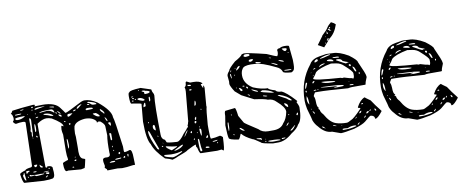

<svg xmlns="http://www.w3.org/2000/svg" viewBox="-80 -1327 4210 1741"><g transform="rotate(-10 2025.0 -456.5)"><path d="M234.4 -691.4Q250 -689.5 250 -686.5L244.1 -677.7V-674.8H246.1L316.4 -676.8Q434.6 -676.8 473.6 -618.2Q500 -584 507.8 -570.3L512.7 -568.4Q524.4 -568.4 667 -642.6Q685.5 -650.4 697.3 -650.4Q752 -650.4 813.5 -609.4Q927.7 -516.6 927.7 -454.1Q938.5 -430.7 970.7 -176.8V-138.7Q970.7 -126 976.6 -125H981.4Q993.2 -125 1025.4 -135.7Q1047.9 -135.7 1047.9 -56.6Q1049.8 -24.4 1049.8 4.9H1031.2Q968.8 14.6 929.7 14.6L887.7 9.8L808.6 11.7H794.9Q792 11.7 792 1L774.4 -15.6V-17.6L778.3 -31.2V-34.2L771.5 -70.3V-87.9Q771.5 -106.4 799.8 -106.4Q847.7 -99.6 839.8 -142.6Q837.9 -248 847.7 -301.8V-303.7L844.7 -385.7Q844.7 -406.2 808.6 -435.5L796.9 -438.5H788.1L777.3 -431.6Q774.4 -431.6 774.4 -445.3Q744.1 -485.4 673.8 -485.4Q586.9 -477.5 569.3 -433.6Q564.5 -418.9 562.5 -369.1L565.4 -337.9V-240.2L564.5 -201.2Q564.5 -138.7 598.6 -130.9Q613.3 -127.9 613.3 -121.1Q599.6 -56.6 594.7 -45.9L560.5 -39.1L444.3 -48.8L430.7 -45.9Q408.2 -45.9 408.2 -116.2V-121.1Q408.2 -128.9 449.2 -141.6Q460 -141.6 460 -151.4Q453.1 -181.6 453.1 -228.5L455.1 -377Q448.2 -407.2 448.2 -424.8Q449.2 -459 456.1 -459H458L468.8 -452.1H471.7V-454.1Q471.7 -484.4 377.9 -540Q351.6 -549.8 330.1 -549.8Q293 -549.8 244.1 -515.6L243.2 -508.8V-399.4L246.1 -114.3L252.9 -109.4H257.8Q261.7 -109.4 263.7 -119.1H266.6Q302.7 -119.1 309.6 -100.6V-88.9L312.5 -57.6Q315.4 -1 283.2 -1Q272.5 2.9 210 3.9L34.2 -7.8Q20.5 -7.8 8.8 -88.9V-91.8Q8.8 -102.5 63.5 -119.1Q63.5 -129.9 118.2 -136.7Q127.9 -140.6 127.9 -150.4L136.7 -467.8L138.7 -543Q138.7 -554.7 113.3 -554.7Q84 -554.7 49.8 -547.9Q27.3 -560.5 27.3 -574.2Q38.1 -581.1 38.1 -595.7V-606.4Q32.2 -642.6 22.5 -642.6L20.5 -643.6V-645.5Q29.3 -650.4 39.1 -670.9Q119.1 -682.6 234.4 -691.4ZM175.8 -567.4V-499Q175.8 -478.5 168.9 -459L177.7 -444.3L174.8 -423.8V-410.2L177.7 -406.2H179.7Q187.5 -406.2 191.4 -554.7V-556.6Q191.4 -571.3 181.6 -577.1Q175.8 -575.2 175.8 -567.4ZM51.8 -592.8Q51.8 -579.1 75.2 -579.1Q107.4 -579.1 140.6 -599.6V-602.5L134.8 -604.5Q51.8 -604.5 51.8 -592.8ZM277.3 -609.4V-608.4L346.7 -615.2Q378.9 -615.2 408.2 -588.9H412.1V-594.7Q404.3 -622.1 384.8 -622.1H371.1Q279.3 -622.1 277.3 -609.4ZM719.7 -625Q719.7 -623 743.2 -615.2Q755.9 -597.7 772.5 -597.7H799.8V-601.6Q799.8 -615.2 729.5 -631.8H728.5Q720.7 -628.9 719.7 -625ZM90.8 -64.5Q90.8 -48.8 137.7 -58.6Q145.5 -48.8 153.3 -48.8Q195.3 -50.8 223.6 -55.7V-60.5L189.5 -62.5Q161.1 -59.6 107.4 -64.5L100.6 -69.3H95.7ZM309.6 -587.9Q309.6 -585 348.6 -575.2Q376 -561.5 393.6 -561.5H394.5L398.4 -565.4Q366.2 -592.8 328.1 -592.8H319.3Q309.6 -591.8 309.6 -587.9ZM752 -515.6Q781.2 -483.4 806.6 -483.4L810.5 -486.3V-492.2Q801.8 -505.9 781.2 -519.5H755.9ZM695.3 -568.4V-565.4Q699.2 -558.6 704.1 -558.6Q758.8 -558.6 763.7 -565.4Q758.8 -577.1 719.7 -577.1H717.8Q698.2 -577.1 695.3 -568.4ZM870.1 -317.4 868.2 -312.5 872.1 -259.8V-255.9L877 -251H878.9L885.7 -257.8V-310.5L878.9 -317.4ZM43 -96.7Q43 -84 31.2 -73.2Q41 -26.4 50.8 -26.4H55.7L47.9 -95.7L45.9 -96.7ZM480.5 -333 478.5 -321.3V-271.5L480.5 -246.1H485.4Q490.2 -260.7 490.2 -280.3V-281.2Q489.3 -333 482.4 -333ZM239.3 -645.5 244.1 -643.6 332 -659.2V-661.1H292Q239.3 -661.1 239.3 -647.5ZM523.4 -546.9V-534.2L528.3 -529.3Q544.9 -529.3 571.3 -553.7V-554.7H537.1Q527.3 -554.7 523.4 -546.9ZM213.9 -515.6Q210 -499 210 -469.7V-452.1L211.9 -444.3H213.9Q222.7 -444.3 222.7 -481.4V-492.2Q222.7 -515.6 215.8 -515.6ZM822.3 -546.9V-538.1Q830.1 -521.5 849.6 -506.8V-502H858.4V-503.9Q858.4 -521.5 827.1 -546.9ZM617.2 -587.9V-585.9H619.1Q628.9 -585.9 665 -618.2V-622.1Q617.2 -608.4 617.2 -587.9ZM881.8 -74.2V-70.3H899.4Q938.5 -71.3 938.5 -79.1L933.6 -82H929.7Q881.8 -82 881.8 -74.2ZM827.1 -54.7V-51.8H863.3Q876 -51.8 878.9 -58.6Q877 -63.5 868.2 -63.5H846.7Q840.8 -63.5 827.1 -54.7ZM875 -408.2 890.6 -383.8H895.5L897.5 -392.6V-404.3Q897.5 -413.1 892.6 -415H879.9Q876 -415 875 -408.2ZM147.5 -151.4Q148.4 -130.9 154.3 -130.9H157.2Q173.8 -130.9 175.8 -151.4ZM56.6 -629.9V-625L59.6 -622.1Q114.3 -622.1 114.3 -628.9L111.3 -631.8H82ZM66.4 -102.5 68.4 -83H70.3Q82 -97.7 97.7 -102.5V-107.4L85.9 -109.4H72.3Q67.4 -109.4 66.4 -102.5ZM239.3 -62.5Q239.3 -51.8 264.6 -48.8L271.5 -54.7V-59.6Q271.5 -65.4 244.1 -66.4ZM196.3 -146.5V-144.5Q196.3 -117.2 213.9 -117.2H220.7Q223.6 -117.2 223.6 -123ZM444.3 -565.4V-563.5Q444.3 -548.8 468.8 -540H469.7V-553.7Q469.7 -557.6 446.3 -565.4ZM852.5 -467.8V-464.8Q862.3 -428.7 872.1 -428.7H873V-430.7Q873 -449.2 854.5 -467.8ZM376 -647.5V-643.6Q404.3 -635.7 415 -635.7H417V-638.7Q417 -646.5 382.8 -647.5ZM439.5 -597.7V-592.8Q452.1 -573.2 461.9 -568.4H464.8V-570.3Q460 -584 441.4 -597.7ZM222.7 -75.2V-71.3H248L268.6 -73.2V-78.1H257.8ZM579.1 -572.3 581.1 -570.3H587.9Q606.4 -572.3 606.4 -582L601.6 -584Q582 -579.1 579.1 -572.3ZM919.9 -122.1V-120.1L924.8 -115.2H928.7L935.5 -122.1V-129.9L931.6 -133.8H926.8Q919.9 -130.9 919.9 -122.1ZM129.9 -91.8V-86.9L138.7 -85H150.4L159.2 -86.9V-91.8L150.4 -93.8H138.7ZM957 -75.2 959 -74.2H963.9Q972.7 -74.2 974.6 -79.1V-81.1Q974.6 -89.8 969.7 -90.8Q962.9 -90.8 957 -75.2ZM109.4 -661.1 113.3 -657.2Q141.6 -659.2 141.6 -664.1L133.8 -666Q109.4 -665 109.4 -661.1ZM997.1 -99.6V-84L1002 -79.1Q1005.9 -79.1 1006.8 -99.6L1004.9 -104.5H1002ZM233.4 -26.4V-24.4L237.3 -21.5Q248 -25.4 255.9 -35.2V-38.1Q244.1 -38.1 233.4 -26.4ZM524.4 -469.7 523.4 -464.8Q524.4 -454.1 528.3 -454.1H531.2L538.1 -460.9V-464.8Q537.1 -469.7 524.4 -469.7ZM236.3 -570.3V-567.4H243.2Q259.8 -569.3 259.8 -574.2V-577.1H250Q236.3 -575.2 236.3 -570.3ZM514.6 -127.9 519.5 -123H528.3L535.2 -129.9V-130.9L531.2 -134.8H521.5ZM714.8 -611.3V-608.4Q715.8 -602.5 728.5 -602.5H733.4L736.3 -606.4Q735.4 -611.3 722.7 -611.3ZM211.9 -406.2V-399.4L218.8 -392.6H220.7L223.6 -396.5V-403.3L216.8 -410.2H215.8ZM211.9 -670.9V-668L216.8 -663.1Q227.5 -663.1 227.5 -672.9L225.6 -674.8H215.8ZM420.9 -587.9Q420.9 -575.2 432.6 -575.2V-577.1Q432.6 -586.9 423.8 -590.8ZM483.4 -497.1Q483.4 -486.3 494.1 -486.3H497.1V-490.2Q494.1 -497.1 485.4 -497.1ZM487.3 -71.3V-68.4L496.1 -66.4L502.9 -68.4V-71.3L499 -75.2H490.2ZM271.5 -102.5V-95.7L280.3 -93.8L284.2 -98.6L280.3 -102.5ZM73.2 -58.6V-48.8L76.2 -44.9H80.1V-53.7L75.2 -58.6ZM872.1 -196.3V-191.4L875 -187.5H878.9V-201.2H877ZM210 -645.5V-643.6L213.9 -640.6H215.8L220.7 -643.6L218.8 -649.4H213.9ZM877 -157.2V-156.2L881.8 -150.4L885.7 -156.2V-159.2L881.8 -163.1ZM237.3 -611.3 234.4 -606.4 237.3 -602.5H239.3L243.2 -606.4V-609.4ZM523.4 -158.2V-155.3L528.3 -153.3L531.2 -158.2L528.3 -162.1H526.4ZM177.7 -399.4V-392.6L181.6 -389.6H182.6V-396.5L179.7 -399.4ZM166 -611.3V-609.4H168.9L172.9 -613.3V-615.2H168.9ZM218.8 -69.3V-71.3Q217.8 -70.3 215.8 -69.3Z M1219.7 -672.9 1312.5 -642.6Q1315.4 -620.1 1329.1 -597.7L1331.1 -584Q1319.3 -501 1325.2 -222.7Q1325.2 -182.6 1356.4 -170.9L1366.2 -148.4Q1366.2 -139.6 1457 -133.8H1461.9Q1489.3 -133.8 1532.2 -195.3Q1566.4 -229.5 1575.2 -246.1H1582V-254.9L1580.1 -261.7Q1586.9 -273.4 1591.8 -297.9L1593.8 -298.8V-311.5L1618.2 -569.3V-592.8L1614.3 -606.4V-608.4Q1629.9 -619.1 1629.9 -642.6Q1629.9 -655.3 1639.6 -658.2L1670.9 -642.6H1701.2Q1754.9 -642.6 1778.3 -619.1V-613.3Q1762.7 -612.3 1762.7 -608.4L1776.4 -576.2H1780.3Q1782.2 -596.7 1785.2 -596.7Q1790 -589.8 1792 -574.2L1778.3 -405.3L1780.3 -403.3V-401.4Q1771.5 -375 1761.7 -237.3V-198.2Q1761.7 -109.4 1769.5 -109.4H1775.4Q1802.7 -109.4 1853.5 -121.1Q1861.3 -120.1 1877.9 -104.5Q1873 16.6 1862.3 16.6L1846.7 4.9L1805.7 8.8L1655.3 4.9Q1643.6 4.9 1631.8 -49.8Q1623 -57.6 1623 -66.4L1625 -79.1H1621.1Q1610.4 -79.1 1541 -43Q1537.1 -34.2 1447.3 -2Q1424.8 9.8 1392.6 18.6Q1372.1 6.8 1327.1 -4.9Q1242.2 -88.9 1222.7 -154.3Q1188.5 -203.1 1188.5 -367.2L1203.1 -526.4V-529.3Q1203.1 -534.2 1110.4 -547.9Q1101.6 -560.5 1101.6 -615.2Q1101.6 -652.3 1115.2 -652.3Q1115.2 -668 1219.7 -672.9ZM1192.4 -654.3V-650.4H1201.2V-654.3L1197.3 -657.2H1196.3ZM1223.6 -643.6V-642.6Q1223.6 -638.7 1244.1 -629.9Q1244.1 -611.3 1247.1 -611.3H1255.9Q1290 -611.3 1294.9 -622.1V-625Q1294.9 -633.8 1253.9 -640.6Q1253.9 -644.5 1238.3 -645.5H1231.4ZM1121.1 -608.4V-604.5L1124 -601.6H1127.9L1139.6 -604.5V-608.4ZM1127.9 -594.7V-590.8Q1129.9 -584 1142.6 -584L1144.5 -585.9V-587.9L1137.7 -594.7ZM1641.6 -626Q1641.6 -612.3 1662.1 -612.3H1670.9L1673.8 -615.2V-617.2Q1673.8 -624 1643.6 -626ZM1173.8 -577.1Q1173.8 -568.4 1217.8 -554.7H1231.4Q1235.4 -554.7 1237.3 -563.5Q1221.7 -579.1 1199.2 -584H1189.5Q1175.8 -584 1173.8 -577.1ZM1149.4 -579.1V-575.2L1151.4 -574.2V-572.3Q1162.1 -575.2 1162.1 -579.1V-582H1156.2ZM1276.4 -567.4V-541L1279.3 -538.1Q1288.1 -542 1288.1 -554.7V-570.3Q1288.1 -579.1 1283.2 -581.1H1281.2Q1276.4 -579.1 1276.4 -567.4ZM1121.1 -567.4 1124 -563.5H1134.8L1137.7 -567.4L1132.8 -572.3H1126ZM1650.4 -578.1V-576.2Q1652.3 -571.3 1660.2 -571.3H1662.1Q1670.9 -571.3 1672.9 -576.2V-578.1Q1670.9 -583 1659.2 -583H1655.3ZM1216.8 -506.8V-495.1L1237.3 -502V-531.2L1233.4 -534.2Q1227.5 -534.2 1216.8 -506.8ZM1673.8 -434.6V-428.7H1675.8Q1689.5 -428.7 1689.5 -460Q1687.5 -473.6 1684.6 -473.6Q1680.7 -473.6 1673.8 -434.6ZM1723.6 -391.6 1721.7 -386.7Q1724.6 -379.9 1727.5 -379.9H1728.5V-391.6ZM1235.4 -355.5 1231.4 -350.6V-346.7L1235.4 -343.8L1240.2 -348.6V-353.5ZM1655.3 -305.7 1662.1 -298.8Q1668 -300.8 1670.9 -326.2L1668.9 -328.1H1667Q1655.3 -320.3 1655.3 -305.7ZM1267.6 -307.6V-298.8Q1267.6 -282.2 1286.1 -270.5H1290V-271.5Q1290 -321.3 1281.2 -321.3H1276.4Q1267.6 -317.4 1267.6 -307.6ZM1648.4 -285.2V-273.4L1653.3 -268.6Q1661.1 -272.5 1666 -280.3V-285.2L1660.2 -291H1653.3ZM1217.8 -271.5V-266.6Q1217.8 -212.9 1274.4 -100.6Q1283.2 -93.8 1290 -93.8V-100.6L1250 -210Q1230.5 -272.5 1222.7 -275.4H1221.7ZM1680.7 -232.4V-230.5L1684.6 -227.5L1689.5 -230.5L1687.5 -236.3H1684.6ZM1536.1 -170.9 1537.1 -168.9H1539.1Q1571.3 -210.9 1571.3 -218.8V-220.7H1568.4Q1552.7 -204.1 1536.1 -170.9ZM1293 -218.8V-216.8Q1296.9 -209 1303.7 -209V-210Q1303.7 -218.8 1293 -218.8ZM1680.7 -215.8 1679.7 -207Q1679.7 -182.6 1686.5 -152.3H1691.4Q1696.3 -174.8 1696.3 -191.4V-200.2Q1696.3 -215.8 1682.6 -215.8ZM1604.5 -209Q1595.7 -199.2 1595.7 -193.4L1602.5 -188.5H1604.5L1609.4 -193.4V-203.1ZM1653.3 -189.5V-179.7H1655.3L1659.2 -182.6V-186.5L1655.3 -189.5ZM1331.1 -148.4V-145.5L1334 -141.6H1335.9V-145.5L1332 -148.4ZM1741.2 -147.5 1727.5 -127.9V-123H1741.2L1746.1 -127.9V-133.8Q1746.1 -145.5 1741.2 -147.5ZM1614.3 -125V-123H1618.2L1626 -131.8V-136.7Q1614.3 -136.7 1614.3 -125ZM1650.4 -123V-107.4Q1650.4 -11.7 1660.2 -11.7H1666Q1673.8 -14.6 1673.8 -20.5Q1666 -38.1 1662.1 -120.1L1655.3 -127.9ZM1318.4 -121.1V-116.2Q1322.3 -109.4 1329.1 -109.4V-116.2L1324.2 -121.1ZM1352.5 -111.3V-109.4Q1352.5 -95.7 1400.4 -66.4Q1454.1 -87.9 1454.1 -93.8V-95.7Q1419.9 -95.7 1356.4 -111.3ZM1422.9 -61.5V-58.6H1438.5Q1490.2 -71.3 1508.8 -95.7V-99.6H1502Q1493.2 -99.6 1422.9 -61.5ZM1780.3 -84V-79.1L1789.1 -77.1H1793.9Q1824.2 -79.1 1824.2 -86.9V-88.9H1823.2ZM1816.4 -65.4V-58.6H1823.2L1826.2 -61.5V-63.5Q1826.2 -66.4 1821.3 -66.4ZM1708 -41V-38.1Q1710.9 -31.2 1723.6 -31.2H1739.3L1742.2 -34.2V-36.1Q1742.2 -42 1723.6 -44.9H1711.9ZM1397.5 -31.2H1385.7L1331.1 -36.1H1329.1L1324.2 -31.2V-29.3Q1324.2 -17.6 1399.4 -2Q1421.9 -2 1489.3 -36.1L1491.2 -38.1V-43H1482.4Q1444.3 -31.2 1397.5 -31.2Z M2196.3 -818.4Q2232.4 -818.4 2398.4 -777.3Q2478.5 -741.2 2490.2 -741.2Q2501 -753.9 2501 -779.3V-781.2L2499 -791Q2499 -808.6 2524.4 -808.6Q2541 -820.3 2570.3 -820.3Q2611.3 -820.3 2611.3 -811.5L2624 -683.6V-644.5Q2624 -595.7 2610.4 -585.9Q2597.7 -574.2 2590.8 -574.2Q2515.6 -580.1 2515.6 -594.7Q2503.9 -627.9 2467.8 -642.6Q2336.9 -707 2280.3 -707L2242.2 -709Q2174.8 -709 2162.1 -683.6Q2145.5 -661.1 2145.5 -625V-624Q2145.5 -549.8 2223.6 -501Q2298.8 -469.7 2357.4 -469.7Q2357.4 -457 2418.9 -439.5Q2431.6 -418.9 2471.7 -418.9Q2514.6 -402.3 2592.8 -316.4L2597.7 -309.6V-305.7Q2597.7 -302.7 2589.8 -302.7V-300.8Q2608.4 -262.7 2608.4 -252.9Q2608.4 -129.9 2569.3 -98.6Q2553.7 -63.5 2495.1 -27.3Q2429.7 31.2 2364.3 31.2H2317.4Q2210 14.6 2210 3.9Q2149.4 -39.1 2138.7 -39.1Q2072.3 -71.3 2045.9 -104.5H2041Q2023.4 -57.6 2013.7 -57.6Q1927.7 -70.3 1927.7 -86.9Q1920.9 -105.5 1918 -205.1L1931.6 -289.1Q1931.6 -335 1943.4 -335L2029.3 -344.7Q2039.1 -344.7 2047.9 -269.5L2086.9 -201.2Q2086.9 -196.3 2207 -119.1Q2238.3 -85 2292 -85H2339.8Q2410.2 -85 2437.5 -131.8Q2470.7 -166 2483.4 -230.5V-234.4Q2483.4 -274.4 2415 -333Q2383.8 -367.2 2337.9 -367.2Q2316.4 -378.9 2216.8 -392.6L2107.4 -449.2L2054.7 -494.1Q2021.5 -545.9 2018.6 -567.4L2020.5 -589.8L2015.6 -642.6Q2015.6 -661.1 2039.1 -686.5Q2039.1 -703.1 2104.5 -760.7Q2165 -793 2175.8 -813.5ZM2189.5 -797.9V-793Q2189.5 -788.1 2207 -784.2Q2244.1 -786.1 2244.1 -793V-797.9Q2244.1 -808.6 2205.1 -808.6Q2196.3 -808.6 2189.5 -797.9ZM2543 -801.8V-797.9Q2557.6 -774.4 2569.3 -774.4Q2579.1 -775.4 2585.9 -788.1V-793Q2585.9 -801.8 2543 -801.8ZM2587.9 -754.9 2590.8 -752H2596.7V-758.8H2590.8ZM2227.5 -740.2Q2234.4 -733.4 2241.2 -733.4Q2255.9 -733.4 2269.5 -748L2262.7 -754.9H2248Q2227.5 -754.9 2227.5 -740.2ZM2412.1 -741.2V-740.2Q2412.1 -735.4 2428.7 -733.4H2432.6V-734.4Q2432.6 -739.3 2412.1 -741.2ZM2285.2 -717.8Q2285.2 -708 2333 -706.1V-709Q2333 -715.8 2292 -722.7H2290ZM2100.6 -679.7 2102.5 -678.7H2107.4Q2138.7 -699.2 2138.7 -712.9L2136.7 -713.9H2134.8Q2119.1 -713.9 2100.6 -681.6ZM2494.1 -700.2Q2511.7 -687.5 2538.1 -681.6L2540 -683.6V-685.5Q2540 -694.3 2499 -704.1H2497.1ZM2090.8 -699.2 2091.8 -697.3V-695.3L2097.7 -697.3V-702.1H2093.8ZM2428.7 -690.4 2426.8 -688.5V-686.5Q2468.8 -661.1 2480.5 -661.1V-663.1Q2480.5 -672.9 2428.7 -690.4ZM2050.8 -686.5 2047.9 -676.8V-672.9L2050.8 -669.9L2056.6 -683.6V-685.5ZM2039.1 -651.4Q2041 -630.9 2045.9 -615.2H2050.8V-617.2L2047.9 -654.3H2043ZM2075.2 -637.7V-633.8H2078.1L2084 -638.7V-642.6H2080.1ZM2529.3 -603.5Q2538.1 -596.7 2567.4 -596.7L2594.7 -597.7V-603.5Q2578.1 -606.4 2544.9 -606.4H2533.2ZM2132.8 -528.3V-526.4L2136.7 -522.5H2150.4V-526.4Q2149.4 -531.2 2136.7 -531.2ZM2071.3 -522.5V-521.5L2075.2 -517.6H2078.1V-522.5L2075.2 -526.4ZM2097.7 -517.6V-514.6Q2107.4 -485.4 2116.2 -485.4H2121.1L2127.9 -492.2V-494.1Q2111.3 -517.6 2098.6 -517.6ZM2166 -517.6 2164.1 -515.6V-507.8L2172.9 -499H2175.8L2179.7 -502V-508.8Q2174.8 -517.6 2166 -517.6ZM2210 -485.4 2208 -483.4V-481.4Q2224.6 -464.8 2259.8 -453.1L2262.7 -458Q2262.7 -464.8 2210 -485.4ZM2285.2 -451.2Q2285.2 -444.3 2380.9 -423.8L2398.4 -421.9H2403.3V-423.8Q2361.3 -453.1 2302.7 -460Q2285.2 -453.1 2285.2 -451.2ZM2167 -447.3 2166 -446.3Q2166 -438.5 2184.6 -430.7L2186.5 -432.6Q2186.5 -439.5 2167 -447.3ZM2300.8 -412.1V-406.2L2323.2 -399.4H2337.9V-403.3Q2311.5 -412.1 2300.8 -412.1ZM2433.6 -392.6V-389.6Q2439.5 -382.8 2505.9 -348.6Q2532.2 -324.2 2546.9 -324.2H2548.8L2551.8 -328.1Q2520.5 -369.1 2446.3 -392.6ZM2478.5 -310.5V-303.7Q2478.5 -290 2502 -271.5H2508.8V-282.2Q2508.8 -298.8 2480.5 -310.5ZM1984.4 -292V-287.1L1988.3 -283.2L1993.2 -287.1L1991.2 -292ZM1938.5 -182.6 1940.4 -148.4H1941.4Q1950.2 -156.2 1950.2 -213.9V-223.6L1947.3 -227.5H1945.3Q1940.4 -227.5 1938.5 -182.6ZM2497.1 -205.1V-198.2L2502 -196.3L2505.9 -200.2L2503.9 -205.1ZM2570.3 -194.3V-186.5L2574.2 -182.6H2577.1Q2585.9 -185.5 2585.9 -205.1H2581.1ZM2041 -159.2V-153.3Q2061.5 -127.9 2080.1 -127.9H2082V-131.8Q2053.7 -159.2 2043.9 -159.2ZM2464.8 -109.4V-104.5H2467.8Q2479.5 -112.3 2488.3 -127.9L2485.4 -131.8Q2474.6 -126 2464.8 -109.4ZM1975.6 -112.3V-107.4L1981.4 -102.5H1982.4L1986.3 -105.5V-107.4L1981.4 -112.3ZM2492.2 -59.6V-57.6Q2492.2 -54.7 2497.1 -54.7Q2514.6 -54.7 2542 -97.7H2538.1ZM2175.8 -39.1V-37.1Q2175.8 -31.2 2211.9 -23.4L2216.8 -18.6H2223.6Q2220.7 -36.1 2214.8 -36.1ZM2254.9 -22.5V-15.6H2259.8V-18.6L2255.9 -22.5ZM2246.1 -2.9V-2L2251 3.9H2261.7V2Q2259.8 -2.9 2248 -2.9ZM2401.4 0V3.9L2405.3 6.8H2410.2Q2435.5 4.9 2435.5 0L2432.6 -2.9H2405.3ZM2275.4 4.9Q2293.9 15.6 2326.2 15.6H2328.1L2387.7 13.7V10.7Q2383.8 0 2293.9 0Q2275.4 0 2275.4 4.9Z M2993.2 -680.7Q3049.8 -680.7 3131.8 -632.8Q3201.2 -581.1 3201.2 -561.5Q3254.9 -444.3 3254.9 -424.8L3255.9 -414.1Q3235.4 -367.2 3235.4 -349.6L3227.5 -347.7H3111.3Q3094.7 -347.7 3073.2 -342.8Q2877 -358.4 2799.8 -358.4H2770.5Q2753.9 -334 2753.9 -325.2Q2763.7 -307.6 2763.7 -277.3Q2763.7 -224.6 2779.3 -215.8L2781.2 -209V-208L2772.5 -210.9V-208L2786.1 -194.3Q2786.1 -174.8 2810.5 -149.4Q2854.5 -70.3 2907.2 -51.8Q2949.2 -37.1 3009.8 -37.1Q3018.6 -37.1 3047.9 -53.7Q3074.2 -61.5 3150.4 -142.6V-146.5Q3150.4 -149.4 3132.8 -151.4L3129.9 -158.2Q3161.1 -218.8 3205.1 -236.3Q3210 -230.5 3254.9 -199.2Q3285.2 -151.4 3335 -89.8V-85Q3291 -28.3 3271.5 -28.3H3266.6Q3266.6 -58.6 3230.5 -62.5Q3222.7 -62.5 3170.9 -17.6Q3142.6 4.9 3063.5 28.3Q2972.7 46.9 2938.5 46.9L2861.3 19.5Q2796.9 19.5 2742.2 -50.8Q2718.8 -74.2 2704.1 -110.4Q2704.1 -119.1 2673.8 -222.7Q2665 -266.6 2665 -297.9V-299.8Q2665 -482.4 2772.5 -616.2Q2788.1 -649.4 2835.9 -666Q2864.3 -673.8 2914.1 -680.7Q2925.8 -685.5 2993.2 -680.7ZM2868.2 -650.4H2870.1Q2895.5 -650.4 2952.1 -667Q2963.9 -668 2963.9 -672.9L2960.9 -675.8H2959Q2920.9 -675.8 2870.1 -655.3L2868.2 -653.3ZM2813.5 -629.9V-627.9L2817.4 -625H2818.4Q2845.7 -631.8 2845.7 -638.7V-646.5L2840.8 -652.3H2837.9Q2813.5 -644.5 2813.5 -629.9ZM2982.4 -643.6V-639.6Q2982.4 -634.8 3037.1 -631.8L3039.1 -632.8V-636.7Q3039.1 -641.6 3022.5 -643.6ZM2926.8 -623V-621.1Q2926.8 -616.2 2982.4 -607.4L2984.4 -609.4V-614.3Q2973.6 -629.9 2948.2 -629.9H2943.4Q2926.8 -627.9 2926.8 -623ZM3008.8 -614.3V-612.3Q3085.9 -568.4 3091.8 -568.4H3093.8L3107.4 -573.2L3114.3 -571.3L3116.2 -573.2V-575.2Q3109.4 -580.1 3093.8 -584L3066.4 -595.7Q3056.6 -619.1 3022.5 -619.1H3018.6Q3008.8 -618.2 3008.8 -614.3ZM2847.7 -575.2Q2860.4 -585.9 2902.3 -598.6V-600.6L2900.4 -602.5H2886.7Q2847.7 -594.7 2847.7 -575.2ZM2776.4 -486.3V-482.4Q2776.4 -464.8 3022.5 -448.2L3036.1 -443.4L3052.7 -445.3Q3110.4 -426.8 3126 -426.8Q3126 -422.9 3134.8 -420.9Q3143.6 -431.6 3143.6 -443.4V-468.8Q3143.6 -487.3 3075.2 -547.9Q3045.9 -578.1 3004.9 -584L2959 -590.8Q2846.7 -569.3 2811.5 -536.1Q2797.9 -510.7 2776.4 -486.3ZM2791 -566.4V-563.5H2793Q2811.5 -568.4 2811.5 -573.2V-575.2H2804.7Q2795.9 -575.2 2791 -566.4ZM3114.3 -547.9Q3118.2 -537.1 3127.9 -537.1H3129.9L3132.8 -541V-549.8L3126 -556.6Q3114.3 -556.6 3114.3 -547.9ZM2762.7 -537.1V-536.1H2765.6L2769.5 -539.1V-541H2765.6ZM3143.6 -529.3Q3157.2 -486.3 3166 -481.4H3170.9L3173.8 -484.4Q3163.1 -527.3 3150.4 -527.3L3148.4 -529.3ZM2777.3 -506.8V-504.9Q2784.2 -507.8 2784.2 -516.6V-518.6Q2777.3 -515.6 2777.3 -506.8ZM3191.4 -465.8V-457L3194.3 -452.1Q3201.2 -454.1 3201.2 -461.9V-465.8L3198.2 -468.8H3194.3ZM2762.7 -450.2V-445.3L2765.6 -441.4H2767.6Q2777.3 -447.3 2783.2 -457V-460.9H2777.3Q2767.6 -460.9 2762.7 -450.2ZM2706.1 -459Q2695.3 -449.2 2688.5 -404.3H2690.4Q2698.2 -404.3 2714.8 -452.1Q2712.9 -459 2706.1 -459ZM2844.7 -441.4V-438.5Q2871.1 -420.9 2938.5 -420.9H2950.2L2967.8 -422.9V-427.7Q2905.3 -440.4 2844.7 -441.4ZM3088.9 -406.2V-402.3H3093.8V-406.2ZM2831.1 -395.5V-392.6Q2863.3 -385.7 2974.6 -379.9L2975.6 -378.9V-377L2947.3 -373Q2947.3 -368.2 2982.4 -368.2Q3039.1 -368.2 3039.1 -375Q3039.1 -388.7 2831.1 -395.5ZM2688.5 -386.7 2687.5 -378.9Q2688.5 -370.1 2692.4 -370.1Q2697.3 -370.1 2699.2 -383.8L2694.3 -386.7ZM2797.9 -381.8V-375H2804.7V-379.9L2803.7 -381.8V-383.8ZM2760.7 -373V-372.1H2762.7L2786.1 -375V-377L2781.2 -381.8H2777.3Q2764.6 -381.8 2760.7 -373ZM3090.8 -370.1Q3090.8 -365.2 3114.3 -365.2L3127.9 -366.2V-368.2Q3127.9 -375 3100.6 -375Q3090.8 -373 3090.8 -370.1ZM2688.5 -335.9 2687.5 -334V-331.1L2688.5 -329.1Q2685.5 -322.3 2685.5 -310.5V-304.7Q2685.5 -282.2 2699.2 -260.7H2702.1Q2702.1 -327.1 2688.5 -335.9ZM2708 -217.8V-214.8L2710.9 -210.9H2714.8V-214.8L2710.9 -217.8ZM2721.7 -194.3 2719.7 -192.4V-190.4Q2727.5 -168 2735.4 -168L2736.3 -169.9V-171.9Q2736.3 -182.6 2721.7 -194.3ZM3164.1 -181.6 3167 -178.7H3172.9Q3181.6 -178.7 3182.6 -183.6L3177.7 -188.5H3175.8Q3167 -188.5 3164.1 -181.6ZM3132.8 -103.5 3134.8 -101.6H3136.7Q3150.4 -101.6 3155.3 -120.1V-122.1Q3140.6 -122.1 3132.8 -103.5ZM3227.5 -106.4 3228.5 -105.5H3232.4Q3241.2 -109.4 3241.2 -119.1V-120.1H3237.3Q3227.5 -113.3 3227.5 -106.4ZM3275.4 -120.1 3273.4 -119.1V-117.2Q3278.3 -99.6 3285.2 -99.6H3287.1L3290 -103.5V-105.5Q3287.1 -120.1 3275.4 -120.1ZM3196.3 -91.8 3200.2 -87.9Q3220.7 -94.7 3220.7 -106.4V-108.4H3218.8Q3199.2 -108.4 3196.3 -91.8ZM3090.8 -60.5H3093.8Q3101.6 -64.5 3105.5 -74.2L3104.5 -76.2Q3090.8 -68.4 3090.8 -60.5ZM3170.9 -53.7H3175.8Q3189.5 -66.4 3189.5 -72.3H3187.5Q3170.9 -66.4 3170.9 -53.7ZM2781.2 -42V-37.1Q2782.2 -29.3 2804.7 -21.5L2810.5 -16.6V-17.6Q2793.9 -39.1 2786.1 -42ZM2878.9 -37.1V-35.2Q2878.9 -29.3 2907.2 -23.4L2909.2 -24.4V-26.4Q2889.6 -37.1 2879.9 -37.1ZM2955.1 -21.5V-17.6H2960.9V-21.5ZM3100.6 -1Q3114.3 -1 3123 -21.5H3119.1Q3100.6 -10.7 3100.6 -1ZM3006.8 12.7 2977.5 9.8H2972.7Q2960 9.8 2959 14.6V16.6L2963.9 21.5H2988.3Q3033.2 21.5 3086.9 7.8V5.9Q3085 -1 3071.3 -1H3064.5Q3033.2 -1 3006.8 12.7ZM2974.6 -809.6Q2970.7 -806.6 2967.8 -805.7Q2976.6 -816.4 2980.5 -818.4V-819.3H2970.7L2960.9 -817.4L2960 -815.4L2966.8 -805.7L2970.7 -798.8L2935.5 -759.8L2923.8 -746.1L2870.1 -776.4L2923.8 -849.6Q2924.8 -852.5 2925.8 -855Q2926.8 -857.4 2929.7 -858.4Q2968.8 -893.6 2981.9 -915.5Q2995.1 -937.5 3023.4 -960Q3048.8 -949.2 3063.5 -932.6Q3037.1 -851.6 2982.4 -814.5V-811.5L2971.7 -799.8L2975.6 -809.6ZM2998 -900.4Q3017.6 -921.9 3000 -919.9H2997.1V-917L3002.9 -908.2V-907.2L2998 -905.3H2987.3L2984.4 -902.3L2983.4 -900.4L2984.4 -898.4Q2994.1 -891.6 3000 -883.8Q3000 -889.6 3014.6 -883.8ZM2978.5 -863.3Q2980.5 -873 2975.6 -875H2971.7L2967.8 -872.1Q2964.8 -860.4 2975.6 -861.3L2978.5 -862.3ZM2940.4 -787.1 2938.5 -783.2 2944.3 -775.4H2946.3L2943.4 -787.1ZM2962.9 -808.6 2958 -803.7V-801.8L2960.9 -796.9L2963.9 -800.8L2964.8 -805.7ZM2966.8 -884.8 2963.9 -883.8Q2963.9 -877 2965.8 -876L2969.7 -877V-879.9ZM2954.1 -840.8H2951.2V-836.9L2953.1 -835H2956.1V-837.9Z M3695.3 -680.7Q3752 -680.7 3834 -632.8Q3903.3 -581.1 3903.3 -561.5Q3957 -444.3 3957 -424.8L3958 -414.1Q3937.5 -367.2 3937.5 -349.6L3929.7 -347.7H3813.5Q3796.9 -347.7 3775.4 -342.8Q3579.1 -358.4 3502 -358.4H3472.7Q3456.1 -334 3456.1 -325.2Q3465.8 -307.6 3465.8 -277.3Q3465.8 -224.6 3481.4 -215.8L3483.4 -209V-208L3474.6 -210.9V-208L3488.3 -194.3Q3488.3 -174.8 3512.7 -149.4Q3556.6 -70.3 3609.4 -51.8Q3651.4 -37.1 3711.9 -37.1Q3720.7 -37.1 3750 -53.7Q3776.4 -61.5 3852.5 -142.6V-146.5Q3852.5 -149.4 3835 -151.4L3832 -158.2Q3863.3 -218.8 3907.2 -236.3Q3912.1 -230.5 3957 -199.2Q3987.3 -151.4 4037.1 -89.8V-85Q3993.2 -28.3 3973.6 -28.3H3968.8Q3968.8 -58.6 3932.6 -62.5Q3924.8 -62.5 3873 -17.6Q3844.7 4.9 3765.6 28.3Q3674.8 46.9 3640.6 46.9L3563.5 19.5Q3499 19.5 3444.3 -50.8Q3420.9 -74.2 3406.2 -110.4Q3406.2 -119.1 3376 -222.7Q3367.2 -266.6 3367.2 -297.9V-299.8Q3367.2 -482.4 3474.6 -616.2Q3490.2 -649.4 3538.1 -666Q3566.4 -673.8 3616.2 -680.7Q3627.9 -685.5 3695.3 -680.7ZM3570.3 -650.4H3572.3Q3597.7 -650.4 3654.3 -667Q3666 -668 3666 -672.9L3663.1 -675.8H3661.1Q3623 -675.8 3572.3 -655.3L3570.3 -653.3ZM3515.6 -629.9V-627.9L3519.5 -625H3520.5Q3547.9 -631.8 3547.9 -638.7V-646.5L3543 -652.3H3540Q3515.6 -644.5 3515.6 -629.9ZM3684.6 -643.6V-639.6Q3684.6 -634.8 3739.3 -631.8L3741.2 -632.8V-636.7Q3741.2 -641.6 3724.6 -643.6ZM3628.9 -623V-621.1Q3628.9 -616.2 3684.6 -607.4L3686.5 -609.4V-614.3Q3675.8 -629.9 3650.4 -629.9H3645.5Q3628.9 -627.9 3628.9 -623ZM3710.9 -614.3V-612.3Q3788.1 -568.4 3793.9 -568.4H3795.9L3809.6 -573.2L3816.4 -571.3L3818.4 -573.2V-575.2Q3811.5 -580.1 3795.9 -584L3768.6 -595.7Q3758.8 -619.1 3724.6 -619.1H3720.7Q3710.9 -618.2 3710.9 -614.3ZM3549.8 -575.2Q3562.5 -585.9 3604.5 -598.6V-600.6L3602.5 -602.5H3588.9Q3549.8 -594.7 3549.8 -575.2ZM3478.5 -486.3V-482.4Q3478.5 -464.8 3724.6 -448.2L3738.3 -443.4L3754.9 -445.3Q3812.5 -426.8 3828.1 -426.8Q3828.1 -422.9 3836.9 -420.9Q3845.7 -431.6 3845.7 -443.4V-468.8Q3845.7 -487.3 3777.3 -547.9Q3748 -578.1 3707 -584L3661.1 -590.8Q3548.8 -569.3 3513.7 -536.1Q3500 -510.7 3478.5 -486.3ZM3493.2 -566.4V-563.5H3495.1Q3513.7 -568.4 3513.7 -573.2V-575.2H3506.8Q3498 -575.2 3493.2 -566.4ZM3816.4 -547.9Q3820.3 -537.1 3830.1 -537.1H3832L3835 -541V-549.8L3828.1 -556.6Q3816.4 -556.6 3816.4 -547.9ZM3464.8 -537.1V-536.1H3467.8L3471.7 -539.1V-541H3467.8ZM3845.7 -529.3Q3859.4 -486.3 3868.2 -481.4H3873L3876 -484.4Q3865.2 -527.3 3852.5 -527.3L3850.6 -529.3ZM3479.5 -506.8V-504.9Q3486.3 -507.8 3486.3 -516.6V-518.6Q3479.5 -515.6 3479.5 -506.8ZM3893.6 -465.8V-457L3896.5 -452.1Q3903.3 -454.1 3903.3 -461.9V-465.8L3900.4 -468.8H3896.5ZM3464.8 -450.2V-445.3L3467.8 -441.4H3469.7Q3479.5 -447.3 3485.4 -457V-460.9H3479.5Q3469.7 -460.9 3464.8 -450.2ZM3408.2 -459Q3397.5 -449.2 3390.6 -404.3H3392.6Q3400.4 -404.3 3417 -452.1Q3415 -459 3408.2 -459ZM3546.9 -441.4V-438.5Q3573.2 -420.9 3640.6 -420.9H3652.3L3669.9 -422.9V-427.7Q3607.4 -440.4 3546.9 -441.4ZM3791 -406.2V-402.3H3795.9V-406.2ZM3533.2 -395.5V-392.6Q3565.4 -385.7 3676.8 -379.9L3677.7 -378.9V-377L3649.4 -373Q3649.4 -368.2 3684.6 -368.2Q3741.2 -368.2 3741.2 -375Q3741.2 -388.7 3533.2 -395.5ZM3390.6 -386.7 3389.6 -378.9Q3390.6 -370.1 3394.5 -370.1Q3399.4 -370.1 3401.4 -383.8L3396.5 -386.7ZM3500 -381.8V-375H3506.8V-379.9L3505.9 -381.8V-383.8ZM3462.9 -373V-372.1H3464.8L3488.3 -375V-377L3483.4 -381.8H3479.5Q3466.8 -381.8 3462.9 -373ZM3793 -370.1Q3793 -365.2 3816.4 -365.2L3830.1 -366.2V-368.2Q3830.1 -375 3802.7 -375Q3793 -373 3793 -370.1ZM3390.6 -335.9 3389.6 -334V-331.1L3390.6 -329.1Q3387.7 -322.3 3387.7 -310.5V-304.7Q3387.7 -282.2 3401.4 -260.7H3404.3Q3404.3 -327.1 3390.6 -335.9ZM3410.2 -217.8V-214.8L3413.1 -210.9H3417V-214.8L3413.1 -217.8ZM3423.8 -194.3 3421.9 -192.4V-190.4Q3429.7 -168 3437.5 -168L3438.5 -169.9V-171.9Q3438.5 -182.6 3423.8 -194.3ZM3866.2 -181.6 3869.1 -178.7H3875Q3883.8 -178.7 3884.8 -183.6L3879.9 -188.5H3877.9Q3869.1 -188.5 3866.2 -181.6ZM3835 -103.5 3836.9 -101.6H3838.9Q3852.5 -101.6 3857.4 -120.1V-122.1Q3842.8 -122.1 3835 -103.5ZM3929.7 -106.4 3930.7 -105.5H3934.6Q3943.4 -109.4 3943.4 -119.1V-120.1H3939.5Q3929.7 -113.3 3929.7 -106.4ZM3977.5 -120.1 3975.6 -119.1V-117.2Q3980.5 -99.6 3987.3 -99.6H3989.3L3992.2 -103.5V-105.5Q3989.3 -120.1 3977.5 -120.1ZM3898.4 -91.8 3902.3 -87.9Q3922.9 -94.7 3922.9 -106.4V-108.4H3920.9Q3901.4 -108.4 3898.4 -91.8ZM3793 -60.5H3795.9Q3803.7 -64.5 3807.6 -74.2L3806.6 -76.2Q3793 -68.4 3793 -60.5ZM3873 -53.7H3877.9Q3891.6 -66.4 3891.6 -72.3H3889.6Q3873 -66.4 3873 -53.7ZM3483.4 -42V-37.1Q3484.4 -29.3 3506.8 -21.5L3512.7 -16.6V-17.6Q3496.1 -39.1 3488.3 -42ZM3581.1 -37.1V-35.2Q3581.1 -29.3 3609.4 -23.4L3611.3 -24.4V-26.4Q3591.8 -37.1 3582 -37.1ZM3657.2 -21.5V-17.6H3663.1V-21.5ZM3802.7 -1Q3816.4 -1 3825.2 -21.5H3821.3Q3802.7 -10.7 3802.7 -1ZM3709 12.7 3679.7 9.8H3674.8Q3662.1 9.8 3661.1 14.6V16.6L3666 21.5H3690.4Q3735.4 21.5 3789.1 7.8V5.9Q3787.1 -1 3773.4 -1H3766.6Q3735.4 -1 3709 12.7Z"/></g></svg>

Font: Love Ya Like A Sister
Style: Regular
Weight: 400
Designer: Kimberly Geswein
Foundry: Kimberly Geswein
Version: Version 1.002 2007